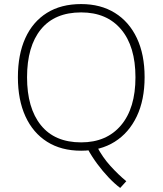

<svg xmlns="http://www.w3.org/2000/svg" viewBox="-20 -733 799 944"><path d="M571 191Q544 171 514.5 140Q485 109 458 72.5Q431 36 411 -1L457 -12Q484 40 523 83Q562 126 601 158ZM68 -353Q68 -465 104.5 -545.5Q141 -626 210.5 -669.5Q280 -713 379 -713Q475 -713 545 -669.5Q615 -626 653 -545.5Q691 -465 691 -354Q691 -242 652.5 -161Q614 -80 544 -36Q474 8 379 8Q281 8 211.5 -36Q142 -80 105 -161Q68 -242 68 -353ZM113 -353Q113 -202 181 -117.5Q249 -33 379 -33Q504 -33 575 -117Q646 -201 646 -353Q646 -505 575.5 -588.5Q505 -672 379 -672Q249 -672 181 -588.5Q113 -505 113 -353Z"/></svg>

Font: Mulish ExtraLight ExtraLight
Style: Regular
Weight: 250
Version: Version 3.603